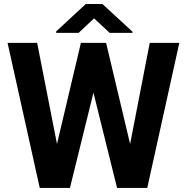

<svg xmlns="http://www.w3.org/2000/svg" viewBox="-20 -921 915 941"><path d="M162.1 -710.9 259.3 -215.3 376.5 -710.9H500L617.7 -215.3L713.9 -710.9H858.9L701.7 0H553.7L438 -466.8L322.8 0H174.8L17.1 -710.9ZM481.9 -901.4 629.4 -765.6V-759.8H517.6L440.9 -831.1L365.2 -759.8H255.4V-767.1L400.4 -901.4Z"/></svg>

Font: Vazirmatn UI
Style: Bold
Weight: 700
Designer: Saber Rastikerdar
Foundry: Saber Rastikerdar
Version: Version 33.003